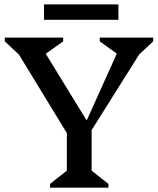

<svg xmlns="http://www.w3.org/2000/svg" viewBox="-20 -863 726 883"><path d="M314.8 -206.2 27.4 -677 85.2 -595.4 2 -672.6V-690H270.5V-672.6L136.4 -577.7L152.8 -677L382.4 -302.7H375.9L544.5 -677L560.9 -585L438.9 -672.6V-690H684.3V-672.6L604.3 -597.9L660.5 -677L364.7 -206.2ZM210.2 0V-17.4L287.4 -78.2V-285.7H401.4V-78.2L478.6 -17.4V0ZM182.4 -771.9V-842.9H524.5V-771.9Z"/></svg>

Font: Platypi Light
Style: Regular
Weight: 300
Designer: David Sargent
Foundry: Bolt Cutter Type
Version: Version 1.200